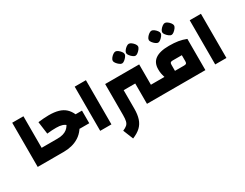

<svg xmlns="http://www.w3.org/2000/svg" viewBox="-98 -1420 3026 2371"><g transform="rotate(-30 1415.5 -235.0)"><path d="M70 0V-630H230V-180H300V0ZM300 0V-180Q309 -180 314.5 -155Q320 -130 320 -90Q320 -48 314.5 -24Q309 0 300 0Z M766 -149Q733 -149 713 -162.5Q693 -176 682 -205Q670 -238 648.5 -260.5Q627 -283 593.5 -294Q560 -305 509 -305Q481 -305 448 -303.5Q415 -302 378 -297L354 -474Q396 -479 433.5 -482Q471 -485 505 -485Q587 -485 643.5 -468.5Q700 -452 738 -417.5Q776 -383 800 -329H891V-149ZM300 0V-180H454Q502 -180 536.5 -190.5Q571 -201 594 -219.5Q617 -238 632 -263Q647 -288 656 -318L805 -270Q783 -192 745.5 -140Q708 -88 659.5 -57.5Q611 -27 556 -13.5Q501 0 443 0ZM300 0Q291 0 285.5 -24Q280 -48 280 -90Q280 -130 285.5 -155Q291 -180 300 -180Z M961 0V-630H1121V0Z M1266 285 1208 141Q1248 124 1268 106Q1288 88 1295.5 57Q1303 26 1303 -28V-470H1463V-28Q1463 57 1443.5 116Q1424 175 1381 215.5Q1338 256 1266 285ZM1462 -290V-470H1628V-290ZM1628 0V-470H1788V-180H1858V0ZM1858 0V-180Q1867 -180 1872.5 -155Q1878 -130 1878 -90Q1878 -48 1872.5 -24Q1867 0 1858 0ZM1612 -585Q1597 -585 1577 -600Q1557 -615 1542 -635Q1527 -655 1527 -670Q1527 -687 1541.5 -706.5Q1556 -726 1576 -740.5Q1596 -755 1612 -755Q1629 -755 1648.5 -740.5Q1668 -726 1682.5 -706.5Q1697 -687 1697 -670Q1697 -655 1682 -635Q1667 -615 1647.5 -600Q1628 -585 1612 -585ZM1803 -585Q1788 -585 1768 -600Q1748 -615 1733 -635Q1718 -655 1718 -670Q1718 -687 1732.5 -706.5Q1747 -726 1767 -740.5Q1787 -755 1803 -755Q1820 -755 1839.5 -740.5Q1859 -726 1873.5 -706.5Q1888 -687 1888 -670Q1888 -655 1873 -635Q1858 -615 1838.5 -600Q1819 -585 1803 -585Z M1858 0V-180H1981Q1970 -215 1965.5 -240.5Q1961 -266 1961 -300Q1961 -345 1976 -379.5Q1991 -414 2023 -437.5Q2055 -461 2104 -473Q2153 -485 2221 -485Q2295 -485 2350.5 -476Q2406 -467 2461 -445V0ZM2131 -180H2262Q2284 -180 2292.5 -188Q2301 -196 2301 -218V-305H2170Q2148 -305 2139.5 -297Q2131 -289 2131 -267ZM1858 0Q1849 0 1843.5 -24Q1838 -48 1838 -90Q1838 -130 1843.5 -155Q1849 -180 1858 -180ZM2126 -585Q2111 -585 2091 -600Q2071 -615 2056 -635Q2041 -655 2041 -670Q2041 -687 2055.5 -706.5Q2070 -726 2090 -740.5Q2110 -755 2126 -755Q2143 -755 2162.5 -740.5Q2182 -726 2196.5 -706.5Q2211 -687 2211 -670Q2211 -655 2196 -635Q2181 -615 2161.5 -600Q2142 -585 2126 -585ZM2317 -585Q2302 -585 2282 -600Q2262 -615 2247 -635Q2232 -655 2232 -670Q2232 -687 2246.5 -706.5Q2261 -726 2281 -740.5Q2301 -755 2317 -755Q2334 -755 2353.5 -740.5Q2373 -726 2387.5 -706.5Q2402 -687 2402 -670Q2402 -655 2387 -635Q2372 -615 2352.5 -600Q2333 -585 2317 -585Z M2601 0V-630H2761V0Z"/></g></svg>

Font: Changa ExtraBold
Style: Regular
Weight: 800
Designer: Eduardo Rodriguez Tunni
Foundry: Eduardo Rodriguez Tunni
Version: Version 3.002; ttfautohint (v1.8.2)